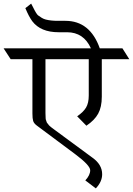

<svg xmlns="http://www.w3.org/2000/svg" viewBox="-78 -942 734 1060"><path d="M173 -318 174 -289Q174 -283 176.5 -277.5Q179 -272 179.5 -268.5Q180 -265 184.5 -260.5Q189 -256 190 -253.5Q191 -251 197.5 -245.5Q204 -240 206.5 -238Q209 -236 218.5 -229Q228 -222 232 -219L433 -71Q486 -33 486 20Q486 61 451 98L393 54Q420 25 420 -2Q420 -29 337 -91Q180 -207 125 -249Q109 -261 105 -274.5Q101 -288 101 -315V-615H-19L-58 -675H424Q384 -764 292 -764H246Q146 -764 100 -825Q81 -851 62 -897L94 -922L104 -903Q123 -864 132.5 -857Q142 -850 152.5 -843.5Q163 -837 175 -834Q203 -827 241 -827H283Q419 -827 473 -675H598L636 -615H484V-408Q484 -351 464 -314.5Q444 -278 399 -248L348 -300Q382 -323 397 -348Q412 -373 412 -415V-615H173Z"/></svg>

Font: Halant
Style: Regular
Weight: 400
Designer: Hitesh Malaviya (Devanagari), Satya Rajpurohit (Latin)
Foundry: Indian Type Foundry
Version: Version 1.101;PS 1.0;hotconv 1.0.78;makeotf.lib2.5.61930; tt